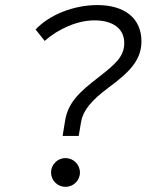

<svg xmlns="http://www.w3.org/2000/svg" viewBox="-20 -723 626 753"><path d="M225.6 -189.9H288.6L298.3 -246.6C305.7 -288.6 337.4 -328.6 404.3 -378.4C487.8 -439.9 534.7 -486.8 534.7 -561C534.7 -650.4 470.2 -703.1 361.8 -703.1C268.6 -703.1 173.8 -665 119.6 -607.4L155.3 -562.5C209.5 -610.8 284.7 -643.1 350.1 -643.1C424.3 -643.1 467.3 -609.9 467.3 -554.2C467.3 -500.5 431.2 -470.7 367.7 -420.9C292 -362.8 247.1 -321.3 235.4 -250ZM236.8 9.8C268.1 9.8 293.5 -15.1 293.5 -46.4C293.5 -77.6 268.1 -103 236.8 -103C205.6 -103 180.2 -77.6 180.2 -46.4C180.2 -15.1 205.6 9.8 236.8 9.8Z"/></svg>

Font: Cascadia Code NF Light
Style: Italic
Weight: 300
Italic angle: -10°
Monospace: yes
Designer: Aaron Bell
Foundry: Saja Typeworks
Version: Version 2404.023